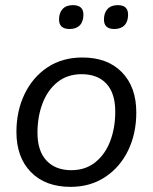

<svg xmlns="http://www.w3.org/2000/svg" viewBox="-20 -719 596 748"><path d="M255 9Q157 9 100.5 -48.5Q44 -106 44 -205Q44 -287 76 -353Q108 -419 165.5 -457Q223 -495 301 -495Q399 -495 455 -437.5Q511 -380 511 -281Q511 -199 479.5 -133.5Q448 -68 390 -29.5Q332 9 255 9ZM258 -56Q313 -56 351.5 -87Q390 -118 409.5 -169.5Q429 -221 429 -284Q429 -356 394.5 -393Q360 -430 298 -430Q243 -430 204.5 -399.5Q166 -369 146 -317Q126 -265 126 -202Q126 -131 161 -93.5Q196 -56 258 -56ZM425 -606Q385 -606 385 -643Q385 -669 399 -684Q413 -699 439 -699Q479 -699 479 -662Q479 -635 465 -620.5Q451 -606 425 -606ZM251 -606Q210 -606 210 -643Q210 -669 224 -684Q238 -699 264 -699Q305 -699 305 -662Q305 -635 291 -620.5Q277 -606 251 -606Z"/></svg>

Font: Nunito
Style: Italic
Weight: 400
Italic angle: -9°
Designer: Vernon Adams
Foundry: Vernon Adams
Version: Version 3.601; ttfautohint (v1.8.2.53-6de2)